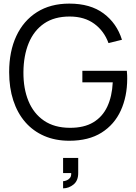

<svg xmlns="http://www.w3.org/2000/svg" viewBox="-20 -754 745 1049"><path d="M324.7 275V236Q330.7 236 341.7 232.4Q352.7 228.8 361.3 219.2Q370 209.7 369 191.7H324.7V109H407.3V191.7Q407.3 233.5 381.5 254.2Q355.7 275 324.7 275ZM358.7 15Q282.3 15 221.5 -11.4Q160.7 -37.8 117.9 -87Q75.2 -136.2 52.6 -205.3Q30 -274.5 30 -360Q30 -473.2 69.2 -557.2Q108.5 -641.3 182.1 -687.8Q255.7 -734.3 358.7 -734.3Q473.7 -734.3 545.8 -680.7Q618 -627 646.3 -536.7L572.7 -518.7Q548.8 -584.7 495.1 -624.1Q441.3 -663.5 361.7 -663.7Q277.2 -664 221.2 -625.7Q165.2 -587.3 136.9 -518.7Q108.7 -450 108 -360Q107.3 -270 135.6 -201.7Q163.8 -133.3 220.5 -94.7Q277.2 -56 361.7 -55.7Q438.8 -55.3 489.4 -85.5Q540 -115.7 566.2 -171.5Q592.3 -227.3 596 -304H430V-367H673Q674.3 -355.5 674.7 -342.7Q675 -329.8 675 -324.3Q675 -227.2 640 -150.3Q605 -73.5 534.7 -29.2Q464.3 15 358.7 15Z"/></svg>

Font: Manrope ExtraLight
Style: Regular
Weight: 200
Designer: Mikhail Sharanda
Foundry: Mikhail Sharanda
Version: Version 4.505